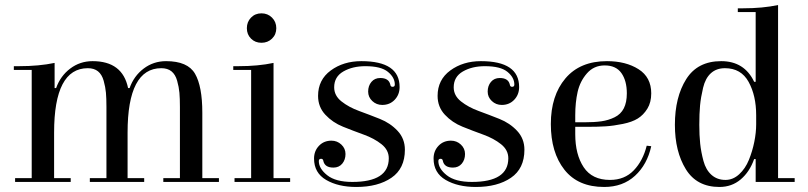

<svg xmlns="http://www.w3.org/2000/svg" viewBox="-20 -723 3211 763"><path d="M261 -15V0H40V-15H106V-445H35V-460H56Q135 -460 197 -473V-373H203Q220 -421 259 -450.5Q298 -480 348 -480Q467 -480 489 -373H495Q512 -421 551 -450.5Q590 -480 640 -480Q726 -480 755 -430Q784 -380 784 -275V-15H850V0H629V-15H695V-298Q695 -332 693 -354.5Q691 -377 684 -402Q677 -427 661.5 -439.5Q646 -452 621 -452Q487 -452 487 -196V-15H553V0H337V-15H403V-298Q403 -332 401 -354.5Q399 -377 392 -402Q385 -427 369.5 -439.5Q354 -452 329 -452Q195 -452 195 -196V-15Z M1067 -473V-15H1133V0H912V-15H978V-445H907V-460H928Q1006 -460 1067 -473ZM977.5 -569.5Q961 -586 961 -611Q961 -636 977.5 -653Q994 -670 1019 -670Q1044 -670 1061 -653Q1078 -636 1078 -611Q1078 -586 1061 -569.5Q1044 -553 1019 -553Q994 -553 977.5 -569.5Z M1416 -480Q1568 -480 1568 -377Q1568 -347 1548.5 -326.5Q1529 -306 1499 -306Q1476 -306 1459.5 -321.5Q1443 -337 1443 -359Q1443 -382 1456 -397.5Q1469 -413 1491 -413Q1525 -413 1531 -387Q1532 -378 1540 -378Q1549 -378 1549 -387Q1549 -415 1521.5 -437.5Q1494 -460 1432 -460Q1381 -460 1344.5 -439Q1308 -418 1308 -376Q1308 -343 1337 -320Q1366 -297 1407 -282Q1448 -267 1489.5 -250.5Q1531 -234 1560 -203Q1589 -172 1589 -128Q1589 -53 1535.5 -16.5Q1482 20 1396 20Q1324 20 1276 -8Q1228 -36 1228 -93Q1228 -123 1247.5 -143.5Q1267 -164 1297 -164Q1320 -164 1336.5 -148.5Q1353 -133 1353 -111Q1353 -88 1340 -72.5Q1327 -57 1305 -57Q1271 -57 1265 -83Q1264 -92 1256 -92Q1247 -92 1247 -83Q1247 -53 1280.5 -26.5Q1314 0 1380 0Q1525 0 1525 -94Q1525 -127 1496 -150Q1467 -173 1425.5 -188Q1384 -203 1343 -219.5Q1302 -236 1273 -267Q1244 -298 1244 -342Q1244 -406 1294.5 -443Q1345 -480 1416 -480Z M1891 -480Q2043 -480 2043 -377Q2043 -347 2023.5 -326.5Q2004 -306 1974 -306Q1951 -306 1934.5 -321.5Q1918 -337 1918 -359Q1918 -382 1931 -397.5Q1944 -413 1966 -413Q2000 -413 2006 -387Q2007 -378 2015 -378Q2024 -378 2024 -387Q2024 -415 1996.5 -437.5Q1969 -460 1907 -460Q1856 -460 1819.5 -439Q1783 -418 1783 -376Q1783 -343 1812 -320Q1841 -297 1882 -282Q1923 -267 1964.5 -250.5Q2006 -234 2035 -203Q2064 -172 2064 -128Q2064 -53 2010.5 -16.5Q1957 20 1871 20Q1799 20 1751 -8Q1703 -36 1703 -93Q1703 -123 1722.5 -143.5Q1742 -164 1772 -164Q1795 -164 1811.5 -148.5Q1828 -133 1828 -111Q1828 -88 1815 -72.5Q1802 -57 1780 -57Q1746 -57 1740 -83Q1739 -92 1731 -92Q1722 -92 1722 -83Q1722 -53 1755.5 -26.5Q1789 0 1855 0Q2000 0 2000 -94Q2000 -127 1971 -150Q1942 -173 1900.5 -188Q1859 -203 1818 -219.5Q1777 -236 1748 -267Q1719 -298 1719 -342Q1719 -406 1769.5 -443Q1820 -480 1891 -480Z M2392 -480Q2467 -480 2517.5 -448Q2568 -416 2568 -352Q2568 -316 2552.5 -291Q2537 -266 2514.5 -252Q2492 -238 2455 -230.5Q2418 -223 2387.5 -221Q2357 -219 2313 -219H2266V-190Q2266 -109 2299.5 -58.5Q2333 -8 2404 -8Q2462 -8 2498.5 -46Q2535 -84 2550 -144L2568 -142Q2552 -69 2503.5 -24.5Q2455 20 2381 20Q2277 20 2223 -48.5Q2169 -117 2169 -230Q2169 -343 2227 -411.5Q2285 -480 2392 -480ZM2266 -237H2301Q2342 -237 2370 -241Q2398 -245 2422.5 -257Q2447 -269 2459 -292.5Q2471 -316 2471 -352Q2471 -402 2449.5 -432.5Q2428 -463 2383 -463Q2340 -463 2312.5 -431.5Q2285 -400 2275.5 -358Q2266 -316 2266 -265Z M3138 0H2983V-91H2977Q2959 -40 2923.5 -10Q2888 20 2839 20Q2749 20 2705.5 -50.5Q2662 -121 2662 -227Q2662 -337 2707 -408.5Q2752 -480 2846 -480Q2938 -480 2977 -398H2983V-675H2912V-690H2933Q3011 -690 3072 -703V-15H3138ZM2985 -229V-265Q2985 -343 2955 -397.5Q2925 -452 2861 -452Q2827 -452 2805 -432Q2783 -412 2774 -374Q2765 -336 2762 -304Q2759 -272 2759 -227Q2759 -185 2762.5 -152Q2766 -119 2775.5 -83.5Q2785 -48 2807.5 -28Q2830 -8 2863 -8Q2893 -8 2917.5 -30.5Q2942 -53 2956 -87.5Q2970 -122 2977.5 -159Q2985 -196 2985 -229Z"/></svg>

Font: Elsie Swash Caps
Style: Regular
Weight: 400
Designer: Alejandro Inler
Foundry: Alejandro Inler
Version: 1.001